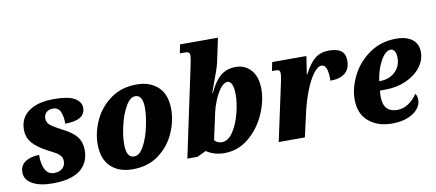

<svg xmlns="http://www.w3.org/2000/svg" viewBox="-69 -1019 2923 1288"><g transform="rotate(-10 1392.5 -375.0)"><path d="M12 -97Q12 -145 49 -169.5Q86 -194 143 -194Q141 -135 160.5 -96Q180 -57 222 -57Q257 -57 278 -75Q299 -93 299 -124Q299 -145 288.5 -159Q278 -173 262.5 -182.5Q247 -192 204 -214Q136 -250 104 -287.5Q72 -325 72 -379Q72 -458 133.5 -502Q195 -546 304 -546Q402 -546 445.5 -520.5Q489 -495 489 -454Q489 -370 352 -370Q353 -418 338.5 -451Q324 -484 289 -484Q259 -484 242.5 -468Q226 -452 226 -428Q226 -400 248.5 -381Q271 -362 321 -337Q393 -301 421.5 -264Q450 -227 450 -174Q450 -85 387.5 -37.5Q325 10 199 10Q114 10 63 -18.5Q12 -47 12 -97Z M542 -196Q542 -277 579.5 -358Q617 -439 691 -492.5Q765 -546 869 -546Q958 -546 1013.5 -495Q1069 -444 1069 -341Q1069 -262 1033 -180.5Q997 -99 924 -44.5Q851 10 746 10Q652 10 597 -42.5Q542 -95 542 -196ZM897 -382Q897 -470 846 -470Q811 -470 781.5 -419Q752 -368 734.5 -295.5Q717 -223 717 -166Q717 -73 769 -73Q807 -73 836 -126.5Q865 -180 881 -254Q897 -328 897 -382Z M1248 -26 1187 3H1118L1247 -604Q1249 -614 1253.5 -635.5Q1258 -657 1258 -674Q1258 -689 1251 -695Q1244 -701 1223 -701H1191L1203 -760H1461L1426 -596Q1419 -561 1375 -446L1359 -401H1363Q1399 -478 1440.5 -512Q1482 -546 1544 -546Q1607 -546 1647.5 -500Q1688 -454 1688 -371Q1688 -287 1648 -198Q1608 -109 1535.5 -49.5Q1463 10 1370 10Q1332 10 1300 -0.5Q1268 -11 1248 -26ZM1512 -362Q1512 -411 1501 -434Q1490 -457 1472 -457Q1446 -457 1421.5 -423.5Q1397 -390 1379.5 -346Q1362 -302 1356 -272L1316 -88Q1335 -65 1365 -65Q1409 -65 1442.5 -115.5Q1476 -166 1494 -236.5Q1512 -307 1512 -362Z M1825 -391Q1826 -396 1830 -416.5Q1834 -437 1834 -454Q1834 -465 1828 -471Q1822 -477 1806 -477H1779L1791 -536H2024L2005 -413H2008Q2045 -485 2083.5 -515.5Q2122 -546 2179 -546Q2235 -546 2262 -524.5Q2289 -503 2289 -459Q2289 -402 2254 -373.5Q2219 -345 2154 -345Q2155 -399 2145 -427Q2135 -455 2112 -455Q2086 -455 2056.5 -415.5Q2027 -376 2001 -310.5Q1975 -245 1957 -168L1919 0H1741Z M2292 -192Q2292 -271 2333.5 -353.5Q2375 -436 2453.5 -491Q2532 -546 2637 -546Q2707 -546 2746 -515.5Q2785 -485 2785 -429Q2785 -374 2748.5 -326.5Q2712 -279 2648 -250.5Q2584 -222 2506 -222H2470Q2467 -204 2467 -182Q2467 -74 2563 -74Q2605 -74 2641 -99Q2677 -124 2699 -159Q2712 -146 2712 -115Q2712 -85 2689.5 -56.5Q2667 -28 2622 -9Q2577 10 2512 10Q2416 10 2354 -42Q2292 -94 2292 -192ZM2483 -285Q2543 -285 2583.5 -322Q2624 -359 2624 -419Q2624 -447 2614 -463.5Q2604 -480 2587 -480Q2563 -480 2539.5 -451.5Q2516 -423 2499 -377.5Q2482 -332 2476 -285Z"/></g></svg>

Font: Noto Serif NarrowBlack
Style: Italic
Weight: 900
Width: 4
Italic angle: -12°
Designer: Monotype Design Team
Foundry: Monotype Imaging Inc.
Version: Version 1.001